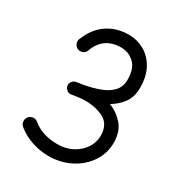

<svg xmlns="http://www.w3.org/2000/svg" viewBox="-172 -810 891 956"><g transform="rotate(30 274.0 -332.0)"><path d="M59.6 -85Q69.3 -96.2 84.5 -98.1Q99.6 -100.1 111.3 -90.3Q166.5 -43.9 254.4 -43.9Q302.2 -43.9 339.8 -63.7Q377.4 -83.5 399.4 -116.7Q421.4 -149.9 421.4 -189.9Q419.9 -252.4 375.7 -276.9Q331.5 -301.3 265.6 -301.3Q255.4 -301.3 245.1 -300.3Q234.9 -299.3 224.6 -297.9Q211.4 -295.9 196.8 -293.9L191.9 -293Q173.8 -289.6 161.6 -303.7Q154.3 -311 152.8 -321.3Q151.4 -331.1 156.2 -340.3Q156.2 -340.3 156.2 -340.3Q156.7 -341.3 157.2 -341.8Q157.2 -342.8 157.7 -343.3Q157.7 -343.3 158.2 -343.8Q158.7 -344.7 159.7 -345.7Q159.7 -345.7 159.7 -345.7Q167.5 -356.4 180.7 -358.9Q189.9 -360.4 200 -362.1Q210 -363.8 221.2 -365.2Q269.5 -374 309.6 -389.2Q349.6 -404.3 373.5 -430.2Q397.5 -456.1 397.5 -496.1Q397.5 -561 365.5 -590.6Q333.5 -620.1 290.5 -620.1Q187 -620.1 153.3 -520Q146 -507.3 131.1 -503.2Q116.2 -499 103.5 -506.8Q90.8 -514.2 86.7 -529.1Q82.5 -543.9 90.3 -556.6Q116.2 -622.1 168.7 -658.2Q221.2 -694.3 293.5 -694.3Q339.8 -694.3 380.4 -671.6Q420.9 -648.9 446.3 -604Q471.7 -559.1 471.7 -492.2Q471.7 -439.9 446 -405Q420.4 -370.1 381.8 -348.1Q427.7 -330.6 460.4 -293.5Q493.2 -256.3 495.1 -193.8Q495.1 -127.9 460.4 -77.6Q425.8 -27.3 369.1 1Q312.5 29.3 246.1 29.3Q197.8 29.3 150.4 13.9Q103 -1.5 64.5 -32.7Q53.2 -42.5 51.8 -57.9Q50.3 -73.2 59.6 -85Z"/></g></svg>

Font: Mikhak Regular
Style: Regular
Weight: 400
Designer: Amin Abedi
Version: Version 3.3